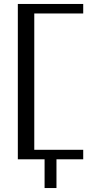

<svg xmlns="http://www.w3.org/2000/svg" viewBox="-20 -804 510 969"><path d="M205 0H70V-784H400V-736H153V-48H400V0H265V145H205Z"/></svg>

Font: Facade Sud
Style: Regular
Weight: 100
Designer: Éléonore Fines
Foundry: Velvetyne Type Foundry
Version: Version 1.001;Glyphs 3.2 (3202)